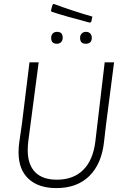

<svg xmlns="http://www.w3.org/2000/svg" viewBox="-20 -958 630 983"><path d="M440 -842Q320 -873 244 -898L241 -904L249 -934L255 -938Q355 -901 453 -873L447 -846ZM271 -734Q242 -734 242 -764Q242 -778 250 -786.5Q258 -795 272 -795Q301 -795 301 -765Q301 -751 293 -742.5Q285 -734 271 -734ZM419 -734Q390 -734 390 -764Q390 -778 398.5 -786.5Q407 -795 420 -795Q434 -795 442 -786.5Q450 -778 450 -765Q450 -734 419 -734ZM564 -639 522 -313 513 -235Q501 -120 438 -57.5Q375 5 269 5Q177 5 126 -42.5Q75 -90 75 -178Q75 -207 79 -232L92 -322L131 -639H178L125 -236Q122 -212 122 -189Q122 -115 160 -76.5Q198 -38 271 -38Q355 -38 405.5 -87.5Q456 -137 468 -232L516 -639Z"/></svg>

Font: Alegreya Sans Light
Style: Italic
Weight: 300
Italic angle: -7°
Designer: Juan Pablo del Peral
Foundry: Huerta Tipografica
Version: Version 2.007